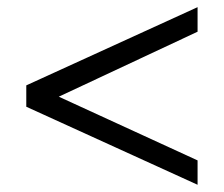

<svg xmlns="http://www.w3.org/2000/svg" viewBox="-20 -595 620 531"><path d="M526.4 -84 52.7 -299.8V-358.9L526.4 -575.2V-507.3L142.6 -327.6L526.4 -151.4Z"/></svg>

Font: Kawthoolei
Style: Regular
Weight: 400
Designer: Moe Zed
Foundry: Moe Zed
Version: Version 1.000;July 10, 2024;FontCreator 14.0.0.2901 32-bit